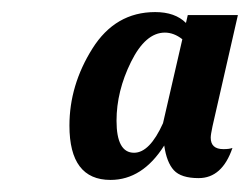

<svg xmlns="http://www.w3.org/2000/svg" viewBox="-20 -765 414 318"><path d="M95 -557Q95 -624 133 -684.5Q171 -745 237 -745Q270 -745 288 -727L291 -740H374L332 -556Q329 -542 329 -537Q329 -518 350 -518Q360 -518 365 -520Q348 -470 309 -470Q280 -470 268 -483Q256 -496 252 -524Q216 -467 163 -467Q95 -467 95 -557ZM173 -565Q173 -512 202 -512Q228 -512 250 -561L282 -700Q268 -711 253 -711Q221 -711 197 -662.5Q173 -614 173 -565Z"/></svg>

Font: Lobster Two
Style: Bold Italic
Weight: 700
Designer: Pablo Impallari
Foundry: Pablo Impallari. www.impallari.com
Version: Version 1.006